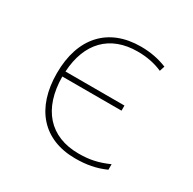

<svg xmlns="http://www.w3.org/2000/svg" viewBox="-127 -669 817 812"><g transform="rotate(30 281.5 -263.5)"><path d="M335 11C389 11 434 3 481 -18V-45C429 -22 389 -14 337 -14C197 -14 116 -105 115 -262H404V-287H116C124 -430 204 -513 339 -513C384 -513 424 -505 460 -489L468 -514C428 -530 387 -538 340 -538C182 -538 88 -436 88 -263C88 -92 179 11 335 11Z"/></g></svg>

Font: Noto Sans Mono SemiCondensed Thin
Style: Regular
Weight: 100
Width: 4
Designer: Monotype Design Team
Foundry: Monotype Imaging Inc.
Version: Version 2.014